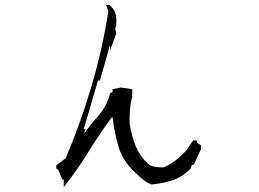

<svg xmlns="http://www.w3.org/2000/svg" viewBox="-20 -748 1040 770"><path d="M235.8 2V-22.9L234.4 -28.8H229V-32.7H228L213.4 -67.4L205.6 -72.3V-82V-84.5L243.7 -113.8Q303.7 -255.4 347.4 -403.8Q391.1 -552.2 414.6 -703.6L405.3 -728H418.9L424.8 -722.7Q439 -708.5 443.8 -690.4Q446.8 -677.7 446.8 -666Q446.8 -654.3 445.8 -644L441.9 -635.3L445.8 -613.8L421.4 -545.4V-568.4L380.9 -425.3H377H373L315.9 -230H322.8L317.4 -212.4Q342.3 -247.6 372.1 -280.8Q408.2 -321.8 421.4 -372.6L422.4 -375L431.2 -378.4V-390.1L463.9 -397L510.3 -390.6V-359.4Q503.4 -335.9 501.5 -310.1Q499.5 -284.2 499.5 -256.3Q506.3 -208 522.9 -165.5Q539.6 -123.5 574.7 -89.8Q587.9 -80.6 603.5 -78.6Q619.1 -76.7 635.7 -76.7Q660.6 -86.9 685.1 -105.5Q710 -124 730 -148.9L754.9 -185.1H757.8H764.6L763.2 -183.6H770V-175.8L786.6 -165V-151.4L757.8 -88.4L748.5 -85.4L745.1 -72.3Q712.9 -39.1 673.3 -25.6Q633.8 -12.2 587.9 -8.3Q565.4 -16.6 546.4 -33.7Q527.3 -50.8 510.7 -67.4Q468.8 -110.4 453.6 -164.8Q438.5 -219.2 431.6 -277.3L428.7 -277.8Q380.4 -213.4 336.9 -142.6Q293.5 -71.8 245.6 -10.3Z"/></svg>

Font: Bakudai
Style: Medium
Weight: 500
Version: Version 1.48